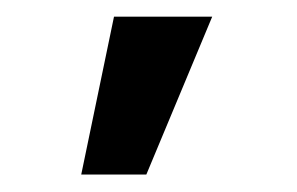

<svg xmlns="http://www.w3.org/2000/svg" viewBox="-20 44 348 225"><path d="M113.6 63.5 75.2 248.5H151.5L228.7 63.5Z"/></svg>

Font: Hauora
Style: Regular
Weight: 400
Designer: Wayne Shih
Foundry: WCYS
Version: Version 1.001